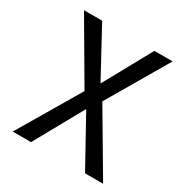

<svg xmlns="http://www.w3.org/2000/svg" viewBox="-165 -841 930 970"><g transform="rotate(30 300.0 -355.5)"><path d="M305.2 -432.1 153.8 -710.9H47.9L254.4 -358.4L42.5 0H149.4L307.1 -284.2L464.4 0H569.8L358.4 -358.4L564.9 -710.9H458.5Z"/></g></svg>

Font: Roboto Mono
Style: Regular
Weight: 400
Monospace: yes
Designer: Google
Version: Version 3.000